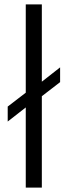

<svg xmlns="http://www.w3.org/2000/svg" viewBox="-20 -822 307 872"><path d="M170 30V-385L253 -449V-516L170 -451V-802H97V-401L15 -338V-270L97 -334V30Z"/></svg>

Font: LINE Seed JP App_OTF Regular
Style: Regular
Weight: 400
Designer: LY Corporation & Fontrix & Fontworks
Version: Version 1.002